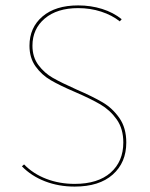

<svg xmlns="http://www.w3.org/2000/svg" viewBox="-20 -683 554 710"><path d="M257 -343Q201 -367 167.5 -386.5Q134 -406 111.5 -437.5Q89 -469 89 -514Q89 -581 137 -622Q185 -663 269 -663Q316 -663 357.5 -650Q399 -637 430 -612L423 -604Q394 -627 354 -640Q314 -653 269 -653Q191 -653 145.5 -614.5Q100 -576 100 -514Q100 -472 122 -442.5Q144 -413 175.5 -395Q207 -377 263 -352Q323 -326 359.5 -304.5Q396 -283 421.5 -246.5Q447 -210 447 -156Q447 -82 397 -37.5Q347 7 256 7Q197 7 146.5 -12.5Q96 -32 61 -68L69 -75Q103 -40 151.5 -21.5Q200 -3 256 -3Q342 -3 389 -44.5Q436 -86 436 -156Q436 -207 411.5 -241.5Q387 -276 351 -297Q315 -318 257 -343Z"/></svg>

Font: Ysabeau SC Hairline
Style: Regular
Weight: 100
Designer: Christian Thalmann (Catharsis Fonts)
Version: Version 0.003